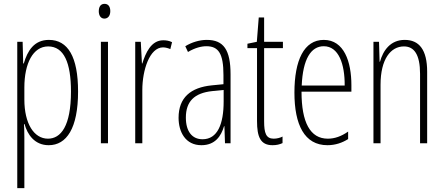

<svg xmlns="http://www.w3.org/2000/svg" viewBox="-20 -747 2315 1001"><path d="M235 -539C158 -539 123 -482 104 -416H101L98 -529H70V234H107V-29C107 -59 106 -85 105 -100H108C123 -46 160 10 234 10C327 10 387 -78 387 -270C387 -451 334 -539 235 -539ZM231 -505C313 -505 350 -421 350 -270C350 -89 297 -24 230 -24C157 -24 107 -103 107 -228V-291C107 -416 152 -505 231 -505Z M525 -727C503 -727 495 -709 495 -688C495 -667 505 -650 524 -650C543 -650 555 -665 555 -689C555 -709 547 -727 525 -727ZM543 -529H506V0H543Z M831 -537C768 -537 739 -471 722 -416H720L714 -529H685V0H722V-278C722 -381 760 -500 830 -500C844 -500 859 -495 868 -491L877 -527C862 -535 845 -537 831 -537Z M1058 -539C1021 -539 980 -527 946 -506L960 -476C997 -498 1030 -506 1056 -506C1119 -506 1145 -468 1145 -356V-308L1084 -302C974 -291 911 -238 911 -133C911 -59 947 10 1030 10C1102 10 1133 -38 1148 -89H1150L1153 0H1182V-359C1182 -487 1146 -539 1058 -539ZM1086 -272 1146 -278V-218C1146 -100 1114 -21 1036 -21C982 -21 949 -61 949 -134C949 -218 993 -262 1086 -272Z M1407 -24C1367 -24 1357 -53 1357 -115V-496H1455V-529H1357V-656H1329L1319 -529L1270 -519V-496H1320V-116C1320 -33 1338 10 1401 10C1422 10 1438 6 1453 -1V-35C1442 -29 1424 -24 1407 -24Z M1668 -539C1565 -539 1515 -433 1515 -264C1515 -97 1567 10 1687 10C1729 10 1765 -3 1795 -22V-61C1759 -36 1725 -24 1689 -24C1597 -24 1552 -109 1552 -269H1812V-303C1812 -425 1774 -539 1668 -539ZM1668 -506C1746 -506 1778 -412 1777 -301H1553C1559 -439 1601 -506 1668 -506Z M2090 -539C2015 -539 1977 -483 1961 -425H1959L1956 -529H1927V0H1964V-305C1964 -439 2017 -505 2086 -505C2139 -505 2170 -463 2170 -362V0H2207V-373C2207 -488 2165 -539 2090 -539Z"/></svg>

Font: Noto Sans Kannada ExtraCondensed ExtraLight
Style: Regular
Weight: 200
Width: 2
Designer: Jelle Bosma - Monotype Design Team
Foundry: Monotype Imaging Inc.
Version: Version 2.005